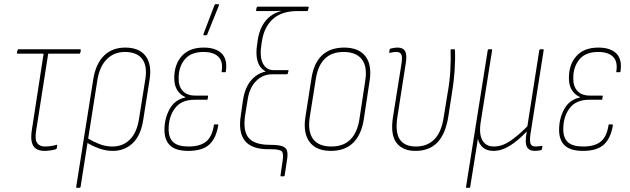

<svg xmlns="http://www.w3.org/2000/svg" viewBox="-20 -715 3017 920"><path d="M193 8Q168 8 152.5 -2.5Q137 -13 132 -35.5Q127 -58 133 -95L189 -458H65Q60 -458 61 -463L64 -474Q65 -479 68 -479H363Q368 -479 367 -473L365 -463Q364 -458 360 -458H211L154 -94Q146 -48 157.5 -30.5Q169 -13 195 -13Q209 -13 223 -15Q237 -17 251 -21Q254 -23 254 -18L252 -5Q252 -2 248 0Q238 3 223.5 5.5Q209 8 193 8Z M349 185Q344 185 345 181L427 -336Q439 -410 478.5 -448.5Q518 -487 580 -487Q647 -487 677.5 -447Q708 -407 697 -335L667 -145Q656 -68 617 -30Q578 8 520 8Q487 8 454 -4Q421 -16 391 -35L395 -55Q425 -37 455.5 -25Q486 -13 519 -13Q569 -13 602.5 -46.5Q636 -80 646 -145L676 -333Q687 -397 662 -431.5Q637 -466 578 -466Q527 -466 492.5 -432Q458 -398 447 -334L366 181Q365 185 361 185Z M882 8Q823 8 795.5 -17.5Q768 -43 768 -93Q768 -147 792.5 -192Q817 -237 868 -248V-250Q843 -261 829 -283.5Q815 -306 815 -341Q815 -407 851.5 -447Q888 -487 956 -487Q1015 -487 1043 -458Q1071 -429 1062 -372Q1062 -369 1059 -369H1044Q1041 -369 1042 -372Q1050 -419 1027 -442.5Q1004 -466 955 -466Q895 -466 865.5 -430.5Q836 -395 836 -341Q835 -302 855.5 -279.5Q876 -257 915 -257H974Q977 -257 977 -254L975 -240Q975 -237 971 -237H912Q849 -237 818.5 -196.5Q788 -156 788 -96Q788 -54 810.5 -33.5Q833 -13 883 -13Q939 -13 968 -37Q997 -61 1005 -116Q1006 -119 1009 -119H1022Q1026 -119 1026 -116Q1016 -53 983 -22.5Q950 8 882 8ZM957 -546Q955 -546 954.5 -547.5Q954 -549 955 -552L1008 -691Q1009 -693 1010 -694Q1011 -695 1014 -695H1026Q1028 -695 1029 -693.5Q1030 -692 1029 -689L973 -550Q972 -546 966 -546Z M1327 130Q1323 130 1324 126L1334 57Q1340 20 1330 10Q1320 0 1276 0H1265Q1185 0 1153 -41Q1121 -82 1134 -163L1144 -233Q1153 -294 1182 -328.5Q1211 -363 1252 -372L1253 -373Q1224 -388 1214 -422.5Q1204 -457 1213 -508L1215 -524Q1224 -580 1252.5 -615Q1281 -650 1327 -662L1326 -663Q1309 -662 1292 -662Q1275 -662 1260 -662H1211Q1206 -662 1207 -667L1210 -679Q1211 -683 1214 -683H1454Q1456 -683 1458 -682.5Q1460 -682 1459 -679L1456 -667Q1455 -662 1452 -662H1405Q1331 -662 1289 -625Q1247 -588 1236 -523L1233 -505Q1223 -444 1239.5 -411.5Q1256 -379 1290 -379H1358Q1361 -379 1362 -378.5Q1363 -378 1362 -374L1359 -363Q1358 -359 1354 -359H1284Q1239 -359 1206.5 -326Q1174 -293 1166 -233L1155 -166Q1143 -90 1170.5 -55.5Q1198 -21 1275 -21Q1313 -21 1332 -14.5Q1351 -8 1355.5 8Q1360 24 1355 53L1344 126Q1343 130 1339 130Z M1566 8Q1496 8 1464 -34Q1432 -76 1443 -152L1472 -337Q1483 -412 1522.5 -449.5Q1562 -487 1629 -487Q1699 -487 1731 -445.5Q1763 -404 1751 -327L1723 -142Q1711 -68 1671.5 -30Q1632 8 1566 8ZM1568 -13Q1625 -13 1658.5 -46Q1692 -79 1702 -143L1730 -327Q1741 -395 1714 -430.5Q1687 -466 1626 -466Q1570 -466 1536.5 -433.5Q1503 -401 1493 -335L1464 -152Q1454 -84 1480.5 -48.5Q1507 -13 1568 -13Z M1971 8Q1909 8 1879.5 -31Q1850 -70 1863 -154L1903 -405Q1909 -440 1903.5 -453Q1898 -466 1879 -466Q1873 -466 1865 -465Q1857 -464 1849 -462Q1845 -460 1845 -465L1847 -477Q1847 -481 1851 -482Q1858 -484 1867.5 -485.5Q1877 -487 1886 -487Q1912 -487 1921.5 -469Q1931 -451 1924 -410L1884 -154Q1873 -80 1896 -46.5Q1919 -13 1973 -13Q2027 -13 2061 -47Q2095 -81 2106 -153L2124 -264Q2135 -323 2138 -380.5Q2141 -438 2139 -475Q2139 -479 2143 -479H2157Q2160 -479 2160 -475Q2162 -437 2158.5 -381Q2155 -325 2145 -266L2128 -155Q2114 -71 2075 -31.5Q2036 8 1971 8Z M2216 185Q2212 185 2213 181L2317 -474Q2318 -479 2322 -479H2334Q2339 -479 2338 -474L2284 -134Q2274 -74 2291 -43.5Q2308 -13 2347 -13Q2386 -13 2425.5 -40Q2465 -67 2507 -110L2564 -474Q2566 -479 2570 -479H2581Q2587 -479 2585 -474L2522 -74Q2517 -39 2522.5 -26Q2528 -13 2545 -13Q2553 -13 2560.5 -14Q2568 -15 2575 -16Q2580 -17 2579 -13L2577 -2Q2576 4 2570 5Q2564 6 2557 7Q2550 8 2542 8Q2516 8 2505 -11Q2494 -30 2504 -84H2503Q2461 -40 2422 -16Q2383 8 2344 8Q2314 8 2295 -7.5Q2276 -23 2270 -50L2233 181Q2232 185 2229 185Z M2773 8Q2714 8 2686.5 -17.5Q2659 -43 2659 -93Q2659 -147 2683.5 -192Q2708 -237 2759 -248V-250Q2734 -261 2720 -283.5Q2706 -306 2706 -341Q2706 -407 2742.5 -447Q2779 -487 2847 -487Q2906 -487 2934 -458Q2962 -429 2953 -372Q2953 -369 2950 -369H2935Q2932 -369 2933 -372Q2941 -419 2918 -442.5Q2895 -466 2846 -466Q2786 -466 2756.5 -430.5Q2727 -395 2727 -341Q2726 -302 2746.5 -279.5Q2767 -257 2806 -257H2865Q2868 -257 2868 -254L2866 -240Q2866 -237 2862 -237H2803Q2740 -237 2709.5 -196.5Q2679 -156 2679 -96Q2679 -54 2701.5 -33.5Q2724 -13 2774 -13Q2830 -13 2859 -37Q2888 -61 2896 -116Q2897 -119 2900 -119H2913Q2917 -119 2917 -116Q2907 -53 2874 -22.5Q2841 8 2773 8Z"/></svg>

Font: Sofia Sans Condensed Thin
Style: Italic
Weight: 250
Italic angle: -9°
Version: Version 4.100